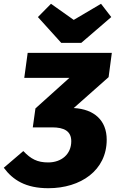

<svg xmlns="http://www.w3.org/2000/svg" viewBox="-39 -974 610 1013"><path d="M390 -748 548 -884 494 -954 350 -869 230 -954 161 -884 284 -748ZM551 -695H107L89 -563H327L148 -402L134 -302H236C298 -302 337 -283 337 -229C337 -160 285 -117 215 -117C158 -117 124 -135 84 -177L-19 -89C29 -24 97 19 216 19C387 19 524 -75 524 -237C524 -339 458 -398 350 -404L534 -567Z"/></svg>

Font: Fira Sans ExtraBold
Style: Italic
Weight: 800
Italic angle: -8°
Designer: bBox Type GmbH & Carrois Corporate GbR & Edenspiekermann AG
Foundry: bBox Type GmbH & Carrois Corporate GbR & Edenspiekermann AG
Version: Version 4.301;PS 004.301;hotconv 1.0.88;makeotf.lib2.5.64775